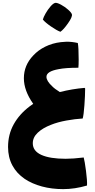

<svg xmlns="http://www.w3.org/2000/svg" viewBox="-20 -885 662 1335"><path d="M585 405Q500 430 419 430Q340 430 271.5 411.5Q203 393 152 359Q96 321 66 265Q36 209 36 137Q36 50 75.5 -21Q115 -92 187 -146Q208 -161 211 -163Q146 -255 146 -341Q146 -431 211 -499Q245 -536 294.5 -560.5Q344 -585 403 -592Q430 -595 443 -595Q482 -595 521 -586Q527 -556 527 -471Q527 -433 525 -414Q436 -414 387 -404Q303 -389 303 -351Q303 -322 343 -285Q359 -268 396 -245Q483 -267 568 -274L572 -270Q572 -223 567 -154Q562 -85 555 -61Q503 -58 442 -47Q381 -36 334 -17Q277 5 242.5 37.5Q208 70 208 111Q208 165 267.5 192Q327 219 437 219Q488 219 562 210Q569 235 578 303.5Q587 372 585 405ZM278 -749Q282 -765 297 -791.5Q312 -818 331 -840Q350 -862 364 -865Q377 -867 404 -852.5Q431 -838 454 -817.5Q477 -797 480 -785Q484 -767 452.5 -722.5Q421 -678 400 -664Q375 -673 334.5 -701Q294 -729 278 -749Z"/></svg>

Font: Lalezar
Style: Bold
Weight: 700
Designer: Borna Izadpanah
Foundry: Borna Izadpanah
Version: Version 1.003;January 24, 2021;FontCreator 13.0.0.2683 64-bi